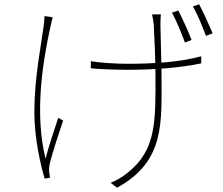

<svg xmlns="http://www.w3.org/2000/svg" viewBox="-20 -822 1040 894"><path d="M729 -755H688C691 -740 694 -726 696 -705C698 -678 704 -530 704 -476C704 -260 710 -123 572 -16C551 2 519 20 495 29L525 52C750 -71 732 -252 732 -476C732 -529 727 -677 727 -706C727 -728 728 -744 729 -755ZM403 -537V-504C440 -500 520 -497 573 -497C692 -497 819 -506 917 -527V-560C815 -532 692 -525 574 -525C519 -525 441 -530 403 -537ZM225 -742 187 -747C187 -736 186 -717 183 -699C172 -614 140 -461 140 -300C140 -173 170 -52 188 10L213 5C212 -2 210 -12 209 -21C208 -33 209 -49 212 -62C222 -104 256 -208 274 -261L251 -273C230 -210 206 -137 192 -83C142 -287 175 -515 214 -694C218 -711 222 -730 225 -742ZM810 -773 781 -763C800 -727 826 -667 841 -624L872 -636C856 -678 828 -739 810 -773ZM907 -802 878 -792C899 -757 922 -700 939 -655L970 -667C952 -709 926 -768 907 -802Z"/></svg>

Font: Source Han Sans JP VF
Style: Regular
Weight: 250
Designer: Ryoko NISHIZUKA 西塚涼子 (kana, bopomofo & ideographs); Paul D. Hunt (Latin, Greek & Cyrillic); Sandoll Communications 산돌커뮤니
Foundry: Adobe
Version: Version 2.004;hotconv 1.0.118;makeotfexe 2.5.65603